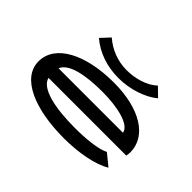

<svg xmlns="http://www.w3.org/2000/svg" viewBox="-123 -955 1247 1247"><g transform="rotate(45 500.0 -331.5)"><path d="M737 -664C684 -614 601 -591 521 -591C441 -591 365 -620 304 -673L247 -612C321 -549 417 -517 521 -517C625 -517 731 -552 796 -606ZM547 10C683 10 814 -15 887 -60L807 -125C758 -98 645 -88 551 -88C365 -88 218 -120 199 -197H913C915 -208 917 -219 917 -230C917 -379 761 -476 521 -476C264 -476 77 -382 77 -227C77 -74 279 10 547 10ZM201 -287C228 -355 353 -381 511 -381C653 -381 783 -350 793 -287Z"/></g></svg>

Font: Inconsolata UltraExpanded
Style: Bold
Weight: 700
Width: 9
Monospace: yes
Designer: Raph Levien, Cyreal, Brenton Simpson
Foundry: Raph Levien, Cyreal, Google
Version: Version 3.100